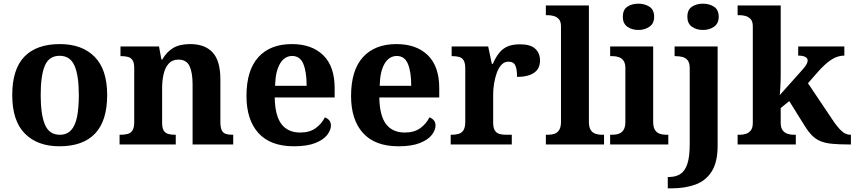

<svg xmlns="http://www.w3.org/2000/svg" viewBox="-20 -790 4674 1050"><path d="M304.9 10Q184.8 10 115.8 -59.6Q46.9 -129.2 46.9 -270.2Q46.9 -410.7 113 -479.8Q179.2 -548.9 308.1 -548.9Q428.2 -548.9 497.1 -479.8Q566.1 -410.7 566.1 -270.2Q566.1 -129.2 499.9 -59.6Q433.8 10 304.9 10ZM307 -53Q345.4 -53 368.4 -77.7Q391.5 -102.3 401.3 -150.9Q411.1 -199.6 411.1 -270.2Q411.1 -377.5 387.3 -431.2Q363.5 -484.9 305.9 -484.9Q248.4 -484.9 225.4 -431.2Q202.5 -377.5 202.5 -270.3Q202.5 -163.1 225.9 -108.1Q249.4 -53 307 -53Z M633.9 0V-53H639.6Q662.6 -53 679 -57.7Q695.5 -62.4 704.8 -77.4Q714 -92.3 714 -122.1V-417.9Q714 -446.1 705.3 -460.1Q696.7 -474 681 -478.5Q665.3 -483 643.3 -483H638.9V-536H849.6L862.6 -464.9H867.6Q891.6 -506.4 927 -527.6Q962.3 -548.9 1020.7 -548.9Q1100.3 -548.9 1142.8 -503.3Q1185.2 -457.6 1185.2 -355.8V-123.9Q1185.2 -93.4 1192.4 -78.2Q1199.6 -63 1214.3 -58Q1228.9 -53 1250.9 -53H1255.4V0H1033.2V-328.8Q1033.2 -393.2 1016.5 -428.6Q999.9 -464 955.7 -464Q922.3 -464 902.8 -442.4Q883.2 -420.8 874.9 -385.5Q866.6 -350.2 866.6 -309V-118.3Q866.6 -90.4 875 -76.5Q883.4 -62.6 899.1 -57.8Q914.7 -53 936.7 -53H941.2V0Z M1587.1 10Q1459 10 1393.4 -62.3Q1327.9 -134.6 1327.9 -265.2Q1327.9 -405.7 1392.8 -477.3Q1457.8 -548.9 1576 -548.9Q1685.2 -548.9 1747.6 -488Q1810.1 -427.2 1810.1 -308.2V-256.9H1482.3Q1484.3 -156.6 1519.5 -110.9Q1554.7 -65.2 1622 -65.2Q1673.4 -65.2 1706.5 -89.3Q1739.5 -113.4 1756.3 -147.9Q1770.3 -143.8 1780.1 -132.5Q1789.8 -121.1 1789.8 -104.1Q1789.8 -78.3 1769.1 -51.8Q1748.3 -25.3 1703.8 -7.7Q1659.3 10 1587.1 10ZM1656.9 -320.8Q1656.9 -397.3 1638.8 -440.6Q1620.6 -483.9 1578 -483.9Q1536.4 -483.9 1511.4 -442.1Q1486.4 -400.4 1484.3 -320.8Z M2159.1 10Q2031 10 1965.4 -62.3Q1899.9 -134.6 1899.9 -265.2Q1899.9 -405.7 1964.8 -477.3Q2029.8 -548.9 2148 -548.9Q2257.2 -548.9 2319.6 -488Q2382.1 -427.2 2382.1 -308.2V-256.9H2054.3Q2056.3 -156.6 2091.5 -110.9Q2126.7 -65.2 2194 -65.2Q2245.4 -65.2 2278.5 -89.3Q2311.5 -113.4 2328.3 -147.9Q2342.3 -143.8 2352.1 -132.5Q2361.8 -121.1 2361.8 -104.1Q2361.8 -78.3 2341.1 -51.8Q2320.3 -25.3 2275.8 -7.7Q2231.3 10 2159.1 10ZM2228.9 -320.8Q2228.9 -397.3 2210.8 -440.6Q2192.6 -483.9 2150 -483.9Q2108.4 -483.9 2083.4 -442.1Q2058.4 -400.4 2056.3 -320.8Z M2444.7 0V-53H2448.8Q2471.8 -53 2488.6 -58Q2505.3 -63 2514.9 -78.5Q2524.4 -94 2524.4 -125V-415Q2524.4 -445 2515.8 -459.5Q2507.2 -474 2491.3 -478.5Q2475.5 -483 2453.5 -483H2449.9V-536H2649.7L2669.9 -440.5H2674.9Q2690.2 -475.7 2709.2 -499.8Q2728.3 -524 2755.6 -535.9Q2782.9 -547.7 2824 -547.7Q2881.4 -547.7 2907.3 -523.2Q2933.2 -498.7 2933.2 -459.7Q2933.2 -414.2 2900.4 -391.8Q2867.6 -369.5 2807.7 -369.5Q2807.7 -410.5 2798.3 -431.6Q2788.9 -452.7 2760.5 -452.7Q2738.3 -452.7 2722.5 -436Q2706.7 -419.2 2696.9 -391.8Q2687 -364.5 2682 -333.2Q2677 -302 2677 -273V-120Q2677 -91 2686.2 -76.5Q2695.4 -62 2711.3 -57.5Q2727.2 -53 2746.8 -53H2778.9V0Z M2965.1 0V-53H2976.9Q2997.6 -53 3013.5 -58.9Q3029.4 -64.8 3038.6 -80.3Q3047.9 -95.8 3047.9 -123.9V-645.9Q3047.9 -673 3035.8 -685.8Q3023.7 -698.6 3007.2 -702.8Q2990.8 -707 2976.9 -707H2965.1V-760H3200.5V-123.9Q3200.5 -95.8 3209.7 -80.3Q3219 -64.8 3235.4 -58.9Q3251.8 -53 3271.4 -53H3283.3V0Z M3316.6 0V-53H3329Q3349.3 -53 3365.2 -59Q3381.1 -64.9 3390.5 -80.3Q3400 -95.7 3400 -124.1V-416.1Q3400 -443.2 3390.3 -457.4Q3380.5 -471.7 3364.6 -477.3Q3348.7 -483 3329 -483H3316.8V-536H3552V-123.9Q3552 -95.8 3561.3 -80.3Q3570.5 -64.8 3586.9 -58.9Q3603.3 -53 3623 -53H3634.8V0ZM3471.4 -626.1Q3435.3 -626.1 3410.6 -643.9Q3386 -661.7 3386 -698Q3386 -736.5 3410.6 -753.2Q3435.3 -769.9 3471.4 -769.9Q3506 -769.9 3531.7 -753.2Q3557.4 -736.5 3557.4 -698Q3557.4 -661.7 3531.7 -643.9Q3506 -626.1 3471.4 -626.1Z M3631.9 240V177.9H3639Q3675.5 177.9 3700.7 161.7Q3725.9 145.5 3738.9 106.4Q3751.9 67.3 3751.9 -0.3V-416.8Q3751.9 -445.6 3741 -459.8Q3730 -474 3712.1 -478.5Q3694.1 -483 3672.8 -483H3669.2V-536H3904.5V8Q3904.5 97 3871.9 148Q3839.3 199 3782.5 219.5Q3725.6 240 3652.1 240ZM3824.5 -626.1Q3788.3 -626.1 3763.7 -643.9Q3739 -661.7 3739 -698Q3739 -736.5 3763.8 -753.2Q3788.5 -769.9 3824.6 -769.9Q3859.1 -769.9 3884.8 -753.2Q3910.5 -736.5 3910.5 -698Q3910.5 -661.7 3884.8 -643.9Q3859.2 -626.1 3824.5 -626.1Z M4013.8 0V-53H4025.9Q4040.8 -53 4057.2 -57.4Q4073.7 -61.9 4085.3 -75.9Q4096.9 -90 4096.9 -118.1V-645.9Q4096.9 -673 4084.8 -685.8Q4072.7 -698.6 4056.2 -702.8Q4039.8 -707 4025.9 -707H4013.8V-760H4249.5V-376.9Q4249.5 -363.9 4249 -347.3Q4248.5 -330.6 4247.5 -314.5Q4246.5 -298.5 4245.7 -286.3Q4244.9 -274.1 4244.3 -270L4370.5 -411.1Q4381.4 -423.5 4387.1 -432.5Q4392.8 -441.4 4394.9 -448Q4397 -454.6 4397 -458.9Q4397 -471.9 4383.6 -478.9Q4370.1 -485.9 4345.1 -485.9V-536H4597.5V-485.9Q4580.5 -485.9 4563.5 -481Q4546.5 -476.2 4529.5 -465.6Q4512.5 -455.1 4494.5 -439Q4476.5 -423 4456.5 -401L4398.6 -334.8L4531.6 -136.8Q4558.8 -95.6 4581.7 -74.3Q4604.6 -53 4629.9 -53H4633.5V0H4619.5Q4564.9 0 4527.7 -3.9Q4490.6 -7.7 4465.3 -18.7Q4440 -29.6 4420.2 -49.7Q4400.4 -69.8 4380 -102.8L4296.2 -237.2L4249.5 -199V-118.3Q4249.5 -89.9 4261.3 -75.9Q4273 -62 4289.5 -57.5Q4306 -53 4319.9 -53H4332.1V0Z"/></svg>

Font: Noto Serif Telugu
Style: Regular
Weight: 400
Designer: Jelle Bosma - Monotype Design Team
Foundry: Monotype Imaging Inc.
Version: Version 2.003